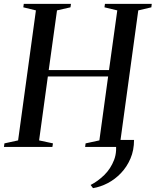

<svg xmlns="http://www.w3.org/2000/svg" viewBox="-36 -763 808 997"><path d="M660 -36.5Q660 17 641.5 60.2Q623 103.5 592.2 135.8Q561.5 168 523.8 187.8Q486 207.5 447 214L434.5 197.5Q472 178.5 505.5 145.8Q539 113 556.5 67.2Q574 21.5 562.5 -36.5ZM-15.5 0 -13 -18.5 58 -34 150.5 -709 85 -725 87.5 -743H332.5L330 -725L260 -709L217 -399H530L573 -709L506.5 -725L509 -743H752L750 -725L682 -709L589.5 -34L656.5 -18.5L654 0H406L408.5 -18.5L480 -34L525.5 -366H212.5L167 -34L239 -18.5L236 0Z"/></svg>

Font: Merriweather 144pt
Style: Italic
Weight: 400
Italic angle: -7.8°
Version: Version 2.101